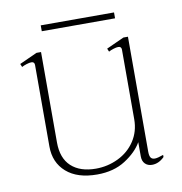

<svg xmlns="http://www.w3.org/2000/svg" viewBox="-69 -632 672 707"><g transform="rotate(-10 267.0 -278.5)"><path d="M403 -545H129V-567H403ZM490 -19V-11Q469 10 444 10Q428 10 418 0Q408 -10 408 -28V-81Q388 -46 344.5 -18Q301 10 239 10Q165 10 124 -26Q83 -62 83 -122V-427Q83 -439 71 -439Q64 -439 53 -435.5Q42 -432 35 -428L30 -440L96 -470H113V-132Q113 -73 146 -42.5Q179 -12 238 -12Q282 -12 321.5 -31Q361 -50 384.5 -85.5Q408 -121 408 -167V-427Q408 -439 396 -439Q389 -439 378 -435.5Q367 -432 360 -428L355 -440L421 -470H438V-40Q438 -25 442.5 -18Q447 -11 458 -11Q468 -11 490 -19Z"/></g></svg>

Font: Taviraj Thin
Style: Regular
Weight: 100
Designer: Katatrad Team
Foundry: CadsonDemak
Version: Version 1.030